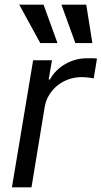

<svg xmlns="http://www.w3.org/2000/svg" viewBox="-20 -804 436 824"><path d="M31.2 0 122.2 -545.5H203.1L188.9 -463.1H194.6Q206 -484.4 223.2 -501.2Q240.4 -518.1 261.2 -529.8Q282 -541.5 305.2 -547.8Q328.5 -554 352.3 -554H370.4Q377.8 -554 384.8 -553.8Q391.7 -553.6 396.3 -552.6L382.1 -467.3Q380 -468 375 -468.9Q370 -469.8 363.1 -470.7Q356.2 -471.6 347.8 -472.3Q339.5 -473 331 -473Q302.2 -473 275.7 -464Q249.3 -454.9 227.8 -438Q206.3 -421.2 191.6 -397.5Q176.8 -373.9 171.9 -345.2L115.1 0ZM243.6 -784.1H350.1L376.4 -619.3H303.3ZM62.5 -784.1H166.9L226.6 -619.3H152.7Z"/></svg>

Font: Inter P
Style: Italic
Weight: 400
Italic angle: -9.40001°
Designer: Rasmus Andersson
Foundry: rsms
Version: Version 3.018;git-588b23468